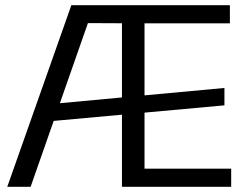

<svg xmlns="http://www.w3.org/2000/svg" viewBox="-20 -720 958 740"><path d="M255 -700H343L98 0H8ZM176 -319 845 -381V-314L176 -253ZM450 -700H866V-630H518L537 -683V-17L518 -70H871V0H450ZM518 -700V-630L313 -631L314 -700Z"/></svg>

Font: Pathway Extreme
Style: Regular
Weight: 400
Designer: Eduardo Rodriguez Tunni
Foundry: Eduardo Rodriguez Tunni
Version: Version 1.001;gftools[0.9.26]